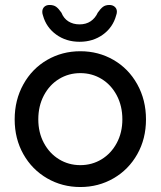

<svg xmlns="http://www.w3.org/2000/svg" viewBox="-20 -742 646 772"><path d="M303 10Q230 10 169.5 -25Q109 -60 74 -122Q39 -184 39 -262Q39 -340 74 -403Q109 -466 169.5 -501Q230 -536 303 -536Q376 -536 436.5 -501Q497 -466 532 -403Q567 -340 567 -262Q567 -184 532 -122Q497 -60 436.5 -25Q376 10 303 10ZM303 -448Q256 -448 217.5 -424.5Q179 -401 156.5 -358.5Q134 -316 134 -262Q134 -209 156.5 -167Q179 -125 217.5 -101.5Q256 -78 303 -78Q350 -78 388.5 -101.5Q427 -125 449.5 -167Q472 -209 472 -262Q472 -316 449.5 -358.5Q427 -401 388.5 -424.5Q350 -448 303 -448ZM153 -679Q150 -687 150 -694Q150 -707 158 -714.5Q166 -722 179 -722Q196 -722 206 -714.5Q216 -707 227 -691Q236 -668 255 -656Q274 -644 300 -644Q326 -644 344.5 -656.5Q363 -669 373 -691Q384 -707 394 -714.5Q404 -722 420 -722Q433 -722 441.5 -714.5Q450 -707 450 -695Q450 -688 447 -680Q434 -632 394 -603Q354 -574 300 -574Q246 -574 206 -603Q166 -632 153 -679Z"/></svg>

Font: Quicksand Medium
Style: Regular
Weight: 500
Designer: Andrew Paglinawan
Foundry: Andrew Paglinawan
Version: Version 3.000